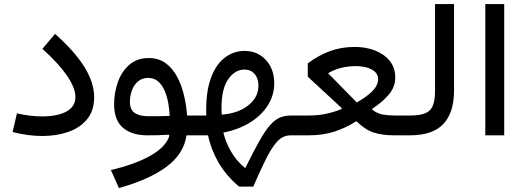

<svg xmlns="http://www.w3.org/2000/svg" viewBox="-20 -678 2627 962"><path d="M451.7 -190.9Q451.7 -123 416 -80.1Q380.4 -37.1 321.3 -16.8Q262.2 3.4 191.9 3.4Q157.2 3.4 119.9 -1.5Q82.5 -6.3 43 -16.6L64.9 -109.9Q99.6 -102.1 130.6 -98.4Q161.6 -94.7 189.9 -94.7Q268.6 -94.7 313.2 -119.4Q357.9 -144 357.9 -192.4Q357.9 -237.8 314.2 -300.8Q270.5 -363.8 192.4 -433.1L255.9 -508.3Q353.5 -421.4 402.6 -343Q451.7 -264.6 451.7 -190.9Z M828.6 2.4 825.7 -2.9Q798.3 -1 771 -0.5Q743.7 0 717.8 0Q640.6 0 596.2 -37.8Q551.8 -75.7 551.8 -155.3Q551.8 -214.4 570.8 -267.3Q589.8 -320.3 628.4 -353.8Q667 -387.2 725.1 -387.2Q774.4 -387.2 809.1 -362.1Q843.8 -336.9 866.5 -295.2Q889.2 -253.4 901.4 -202.4Q913.6 -151.4 917.5 -99.1H953.6V0H914.6Q900.9 94.2 812.7 158.7Q724.6 223.1 575.7 264.2L535.6 173.8Q656.2 146 734.1 101.8Q812 57.6 828.6 2.4ZM830.1 -97.2Q829.1 -127.4 823.2 -160.6Q817.4 -193.8 805.2 -222.7Q793 -251.5 772.7 -269.5Q752.4 -287.6 722.7 -287.6Q691.9 -287.6 671.4 -270Q650.9 -252.4 640.9 -225.1Q630.9 -197.8 630.9 -168.5Q630.9 -127.4 655.8 -111.6Q680.7 -95.7 722.2 -95.7Q748.5 -95.7 775.6 -95.9Q802.7 -96.2 830.1 -97.2Z M1205.1 -422.9Q1270 -422.9 1312 -377.7Q1354 -332.5 1354 -259.8Q1354 -201.7 1322.5 -151.1Q1291 -100.6 1233.6 -64.7Q1176.3 -28.8 1099.1 -13.7Q1110.8 35.2 1137.9 81.8Q1165 128.4 1207 163.1H1209.5Q1249.5 81.5 1278.6 30Q1307.6 -21.5 1332 -49.6Q1356.4 -77.6 1381.1 -88.4Q1405.8 -99.1 1437 -99.1H1455.6V0H1437Q1413.6 0 1393.8 11Q1374 22 1353.5 49.8Q1333 77.6 1308.1 127.9Q1283.2 178.2 1249 256.8H1177.7Q1112.8 202.1 1074.7 136Q1036.6 69.8 1022.5 0H953.6Q937.5 0 937.5 -49.8Q937.5 -99.1 953.6 -99.1H1013.7Q1009.8 -208.5 1034.4 -280.3Q1059.1 -352.1 1104.2 -387.5Q1149.4 -422.9 1205.1 -422.9ZM1090.8 -103.5Q1173.3 -109.9 1224.1 -150.1Q1274.9 -190.4 1274.9 -249.5Q1274.9 -285.6 1255.4 -307.6Q1235.8 -329.6 1205.6 -329.6Q1153.8 -329.6 1119.1 -274.2Q1084.5 -218.8 1090.8 -103.5Z M1757.3 -442.9Q1812 -442.9 1858.2 -425.3Q1904.3 -407.7 1932.4 -373.3Q1960.4 -338.9 1960.4 -288.6Q1960.4 -242.7 1928.5 -204.6Q1896.5 -166.5 1845.2 -133.3V-128.4Q1872.6 -107.4 1902.1 -103.3Q1931.6 -99.1 1964.4 -99.1H2034.2V0H1952.1Q1897 0 1853.8 -13.4Q1810.5 -26.9 1765.6 -70.8Q1714.8 -38.1 1656.7 -19Q1598.6 0 1528.3 0H1455.6Q1439.5 0 1439.5 -49.8Q1439.5 -99.1 1455.6 -99.1H1523.4Q1574.2 -99.1 1616.2 -108.4Q1658.2 -117.7 1691.9 -131.8V-136.7L1522 -293.9V-360.4Q1573.2 -399.4 1631.3 -421.1Q1689.5 -442.9 1757.3 -442.9ZM1762.7 -346.7Q1685.1 -346.7 1625 -312V-310.1L1767.6 -164.6Q1816.9 -192.4 1845.7 -221.4Q1874.5 -250.5 1874.5 -281.2Q1874.5 -304.7 1857.9 -319.1Q1841.3 -333.5 1815.7 -340.1Q1790 -346.7 1762.7 -346.7Z M2034.2 -99.1Q2085.9 -99.1 2113 -111.6Q2140.1 -124 2149.9 -151.6Q2159.7 -179.2 2159.7 -224.1V-657.7H2254.9V-224.1Q2254.9 -114.3 2201.7 -57.1Q2148.4 0 2034.2 0Q2026.4 0 2022 -10.7Q2017.6 -21.5 2017.6 -49.8Q2017.6 -77.6 2022 -88.4Q2026.4 -99.1 2034.2 -99.1Z M2506.3 0H2411.6V-657.7H2506.3Z"/></svg>

Font: Estedad-FD Medium
Style: Regular
Weight: 500
Designer: Amin Abedi
Version: Version 7.3